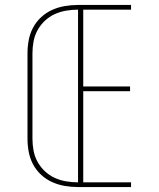

<svg xmlns="http://www.w3.org/2000/svg" viewBox="-20 -755 640 775"><path d="M295 0Q268 0 241.5 -4.5Q215 -9 190.5 -20Q166 -31 146 -49.5Q126 -68 113.5 -91.5Q101 -115 96 -141.5Q91 -168 91 -195V-540Q91 -567 96 -593.5Q101 -620 113.5 -643.5Q126 -667 146 -685.5Q166 -704 190.5 -715Q215 -726 241.5 -730.5Q268 -735 295 -735H509V-716H316V-406H505V-387H316V-19H509V0ZM295 -19V-716Q271 -716 247 -712Q223 -708 201 -698Q179 -688 161 -671Q143 -654 131.5 -633Q120 -612 115.5 -588Q111 -564 111 -540V-195Q111 -171 115.5 -147Q120 -123 131.5 -102Q143 -81 161 -64Q179 -47 201 -37Q223 -27 247 -23Q271 -19 295 -19Z"/></svg>

Font: Iosevka Curly Thin Extended
Style: Regular
Weight: 100
Width: 7
Monospace: yes
Designer: Belleve Invis
Foundry: Belleve Invis
Version: Version 11.1.0; ttfautohint (v1.8.3)